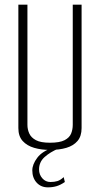

<svg xmlns="http://www.w3.org/2000/svg" viewBox="-20 -640 430 826"><path d="M195 5Q158 5 127 -4Q96 -13 77.5 -33.5Q59 -54 59 -89V-620H98V-103Q98 -83 106 -65.5Q114 -48 134.5 -37Q155 -26 195 -26Q237 -26 258 -37Q279 -48 286 -65.5Q293 -83 293 -103V-620H331V-89Q331 -54 313.5 -33.5Q296 -13 265.5 -4Q235 5 195 5ZM186 166Q156 166 137.5 145.5Q119 125 119 93Q119 67 140.5 38.5Q162 10 209 -5L232 -1Q196 14 172 35.5Q148 57 148 89Q148 111 162 127Q176 143 197 143Q214 143 227 139Q240 135 254 122L259 143Q240 156 223 161Q206 166 186 166Z"/></svg>

Font: Smooch Sans Thin Light
Style: Regular
Weight: 300
Version: Version 1.010